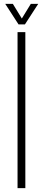

<svg xmlns="http://www.w3.org/2000/svg" viewBox="-20 -965 220 985"><path d="M70 0V-800H110V0ZM75 -840 7 -945H46L92 -870L138 -945H176L108 -840Z"/></svg>

Font: Big Shoulders Text Thin Thin
Style: Regular
Weight: 250
Version: Version 2.002